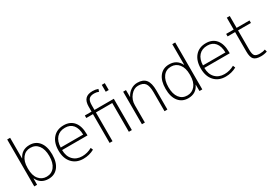

<svg xmlns="http://www.w3.org/2000/svg" viewBox="43 -1699 3803 2658"><g transform="rotate(-30 1945.0 -370.0)"><path d="M310 10Q182 10 131 -101H129L128 0H83V-750H130V-420H132Q185 -530 310 -530Q408 -530 464 -459Q520 -388 520 -260Q520 -132 463.5 -61Q407 10 310 10ZM301 -490Q224 -490 177 -430.5Q130 -371 130 -268V-252Q130 -146 177.5 -88Q225 -30 301 -30Q381 -30 427.5 -90.5Q474 -151 474 -260Q474 -369 427.5 -429.5Q381 -490 301 -490Z M668 -243Q669 -143 723.5 -86Q778 -29 869 -29Q952 -29 1026 -71L1041 -34Q960 10 866 10Q754 10 687.5 -62.5Q621 -135 621 -260Q621 -386 684 -458Q747 -530 856 -530Q960 -530 1017 -461Q1074 -392 1074 -265V-243ZM669 -283H1028Q1026 -384 981.5 -437.5Q937 -491 856 -491Q770 -491 721 -436.5Q672 -382 669 -283Z M1595 -640V-750H1643V-640ZM1334 -500H1643V0H1595V-460H1334V0H1287V-460H1180V-500H1287V-578Q1287 -661 1324.5 -700.5Q1362 -740 1440 -740Q1485 -740 1527 -725L1515 -686Q1481 -700 1443 -700Q1384 -700 1359 -672Q1334 -644 1334 -578Z M2022 -489Q1956 -489 1903.5 -426Q1851 -363 1851 -277V0H1804V-520H1849L1850 -410H1852Q1879 -465 1927.5 -497.5Q1976 -530 2034 -530Q2125 -530 2168 -477Q2211 -424 2211 -307V0H2165V-303Q2165 -405 2132.5 -447Q2100 -489 2022 -489Z M2550 -30Q2626 -30 2674 -88Q2722 -146 2722 -252V-268Q2722 -371 2674.5 -430.5Q2627 -490 2550 -490Q2470 -490 2424 -429.5Q2378 -369 2378 -260Q2378 -151 2424 -90.5Q2470 -30 2550 -30ZM2542 -530Q2667 -530 2720 -420H2722V-750H2769V0H2724L2723 -101H2721Q2670 10 2542 10Q2445 10 2388.5 -61Q2332 -132 2332 -260Q2332 -388 2388 -459Q2444 -530 2542 -530Z M2942 -243Q2943 -143 2997.5 -86Q3052 -29 3143 -29Q3226 -29 3300 -71L3315 -34Q3234 10 3140 10Q3028 10 2961.5 -62.5Q2895 -135 2895 -260Q2895 -386 2958 -458Q3021 -530 3130 -530Q3234 -530 3291 -461Q3348 -392 3348 -265V-243ZM2943 -283H3302Q3300 -384 3255.5 -437.5Q3211 -491 3130 -491Q3044 -491 2995 -436.5Q2946 -382 2943 -283Z M3606 -690V-500H3812V-460H3606V-153Q3606 -78 3628 -54Q3650 -30 3709 -30Q3756 -30 3794 -45L3804 -7Q3756 10 3704 10Q3623 10 3591 -24.5Q3559 -59 3559 -147V-460H3439V-500H3559V-690Z"/></g></svg>

Font: M PLUS 1p Light
Style: Regular
Weight: 300
Version: Version 1.061